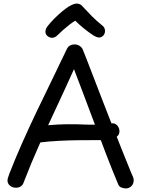

<svg xmlns="http://www.w3.org/2000/svg" viewBox="-20 -1038 806 1077"><path d="M114 -18Q109 -1 97.5 7Q86 15 69 15Q50 15 36 3.5Q22 -8 22 -26Q22 -31 24 -38.5Q26 -46 33 -65Q67 -152 105.5 -238.5Q144 -325 185.5 -412Q227 -499 270 -586.5Q313 -674 355 -763Q361 -776 372.5 -782.5Q384 -789 397 -789Q414 -789 427.5 -780Q441 -771 446 -756Q451 -744 468 -700.5Q485 -657 509 -594Q533 -531 561.5 -458Q590 -385 618.5 -312Q647 -239 672.5 -176Q698 -113 715 -71Q720 -61 725 -48.5Q730 -36 730 -28Q730 -6 716.5 6.5Q703 19 686 19Q676 19 662.5 14.5Q649 10 643 -4Q609 -85 574.5 -175Q540 -265 507 -353.5Q474 -442 445 -518.5Q416 -595 395 -650Q346 -541 296.5 -435.5Q247 -330 200.5 -226Q154 -122 114 -18ZM196 -238Q181 -237 163.5 -252Q146 -267 146 -286Q146 -299 155 -307.5Q164 -316 176.5 -321Q189 -326 200 -328Q222 -333 261 -336.5Q300 -340 352 -341Q404 -342 465 -339Q484 -338 504 -338.5Q524 -339 542.5 -340Q561 -341 576.5 -342.5Q592 -344 603 -346Q624 -349 637 -335Q650 -321 650 -302Q650 -285 639.5 -275Q629 -265 612 -260Q595 -255 576.5 -253.5Q558 -252 542 -252Q485 -252 426 -251.5Q367 -251 309.5 -248Q252 -245 196 -238ZM302 -840Q289 -827 274 -826Q259 -825 244 -838Q234 -848 235 -862.5Q236 -877 246 -890Q262 -911 283.5 -932.5Q305 -954 327 -972.5Q349 -991 365 -1001Q379 -1009 390 -1013.5Q401 -1018 411 -1018Q422 -1018 430.5 -1013Q439 -1008 446 -999Q468 -975 495 -947.5Q522 -920 556 -893Q568 -883 569 -866.5Q570 -850 559 -838Q548 -827 535.5 -827.5Q523 -828 503 -840Q477 -857 450.5 -878.5Q424 -900 402 -922Q387 -913 369 -899Q351 -885 334 -870Q317 -855 302 -840Z"/></svg>

Font: Playpen Sans
Style: Regular
Weight: 400
Designer: Laura Meseguer, Veronika Burian, José Scaglione, Kostas Bartsokas, Vera Evstafieva, Tom Grace, Yorlmar Campos
Foundry: TypeTogether
Version: Version 2.000